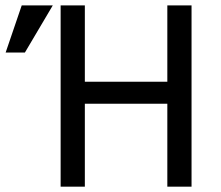

<svg xmlns="http://www.w3.org/2000/svg" viewBox="-20 -696 823 716"><path d="M604 0V-309.1H296.4V0H206.1V-675.8H296.4V-391.1H604V-675.8H694.3V0ZM176.8 -675.8 72.8 -500H1L61 -675.8Z"/></svg>

Font: ClearSansRegular
Style: Regular
Weight: 400
Foundry: Intel Corporation
Version: Version 1.00